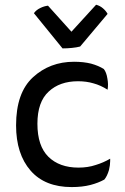

<svg xmlns="http://www.w3.org/2000/svg" viewBox="-20 -759 521 799"><path d="M135.7 -244.1Q135.7 -335 182.6 -377.9Q228.5 -420.9 304.7 -420.9Q339.8 -420.9 369.1 -412.1Q398.4 -404.3 427.7 -385.7Q431.6 -408.2 426.8 -432.6Q422.9 -458 412.1 -471.7Q390.6 -485.4 359.4 -494.1Q328.1 -502 288.1 -502Q187.5 -502 117.2 -437.5Q46.9 -373 46.9 -237.3Q46.9 -118.2 107.4 -48.8Q167 19.5 278.3 19.5Q322.3 19.5 356.4 10.7Q389.6 2 414.1 -11.7Q425.8 -25.4 433.6 -51.8Q438.5 -72.3 438.5 -88.9Q438.5 -94.7 438.5 -98.6Q410.2 -82 377.9 -72.3Q345.7 -61.5 306.6 -61.5Q227.5 -61.5 181.6 -106.4Q135.7 -151.4 135.7 -244.1ZM240.2 -557.6Q259.8 -557.6 279.3 -559.6Q298.8 -561.5 313.5 -565.4Q351.6 -610.4 427.7 -701.2Q420.9 -713.9 408.2 -724.6Q395.5 -735.4 379.9 -739.3Q345.7 -702.1 277.3 -627Q252.9 -654.3 179.7 -735.4Q163.1 -733.4 147.5 -725.6Q130.9 -717.8 121.1 -704.1Q161.1 -655.3 240.2 -557.6Z"/></svg>

Font: cl
Style: Regular
Weight: 400
Designer: Mitja Miklavcic
Version: Version 1.0